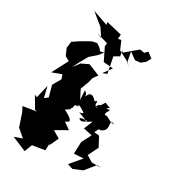

<svg xmlns="http://www.w3.org/2000/svg" viewBox="-348 -1247 1324 1486"><g transform="rotate(30 313.5 -504.0)"><path d="M590 -970 555 -941 508 -935 446 -979 463 -895 493 -864 452 -901 370 -943 337 -1018 310 -1013 313 -1052 174 -1085 179 -1062 43 -1109 146 -1025 194 -954 146 -972 254 -941 251 -912 305 -802 391 -795 337 -722 375 -737 347 -878 393 -904 382 -955 393 -937 500 -1027 540 -1021 564 -1045 611 -1009ZM239 -860 219 -883 189 -904 146 -896 65 -850 8 -812 1 -754 27 -695 67 -673 -8 -530 75 -561 88 -523 46 -450 73 -352 43 -329 20 -425 -8 -307 -31 -318 29 -216 50 -212 -70 -193 -48 -151 -9 -35 59 23 -10 47 119 101 145 33 255 15 257 -41 264 -38 299 -115 234 -153 335 -211 274 -254C320 -268 318 -288 227 -334C252 -346 291 -373 243 -370C301 -356 247 -414 308 -405C295 -414 293 -439 386 -369C344 -414 396 -374 334 -371C403 -342 439 -342 385 -319C344 -326 353 -345 423 -343C390 -317 400 -322 461 -360L429 -281L507 -264L463 -179L459 -73L543 -78L460 20L507 35L587 3L660 -87L697 -82L613 -83L557 -117L602 -208L558 -291L513 -295C540 -364 544 -319 547 -333C633 -366 543 -457 617 -424C567 -421 547 -461 516 -452C503 -482 564 -515 506 -500C503 -527 567 -502 474 -537C440 -476 450 -511 435 -493C406 -449 441 -486 435 -469C389 -479 438 -537 394 -504C370 -534 336 -558 315 -502C306 -500 325 -518 288 -540L293 -457L253 -535L281 -609L292 -652L321 -691L218 -733L155 -703L113 -647L140 -703L182 -777L261 -846L240 -833L273 -867Z"/></g></svg>

Font: Hussar Lance
Style: Regular
Weight: 700
Foundry: Cannot Into Space Fonts, PlusOne Fonts
Version: Version 2.27